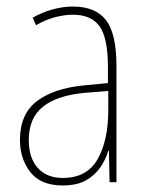

<svg xmlns="http://www.w3.org/2000/svg" viewBox="-20 -557 450 587"><path d="M203 -537Q272 -537 304 -495.5Q336 -454 336 -356V0H315L313 -96H311Q303 -69 286.5 -45Q270 -21 242.5 -5.5Q215 10 172 10Q104 10 72.5 -31Q41 -72 41 -129Q41 -208 92.5 -247.5Q144 -287 237 -296L310 -303V-351Q310 -441 284.5 -476.5Q259 -512 203 -512Q179 -512 150.5 -505Q122 -498 90 -480L80 -503Q108 -519 140 -528Q172 -537 203 -537ZM237 -273Q154 -265 111 -230.5Q68 -196 68 -129Q68 -74 95.5 -43.5Q123 -13 172 -13Q246 -13 278.5 -70.5Q311 -128 311 -220V-279Z"/></svg>

Font: Noto Sans Telugu Condensed Thin
Style: Regular
Weight: 100
Width: 3
Designer: Jelle Bosma - Monotype Design Team
Foundry: Monotype Imaging Inc.
Version: Version 2.005; ttfautohint (v1.8.4.7-5d5b)